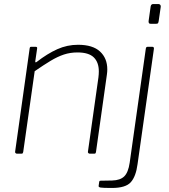

<svg xmlns="http://www.w3.org/2000/svg" viewBox="-20 -762 838 952"><path d="M64 0Q60 0 57 -3Q54 -6 55 -10L127 -522Q128 -527 129.5 -528.5Q131 -530 135 -530H156Q161 -530 163 -528Q165 -526 164 -521L155 -459Q154 -449 162 -455Q215 -496 264 -518Q313 -540 367 -540Q440 -540 476 -506.5Q512 -473 512 -418Q512 -412 511.5 -405.5Q511 -399 510 -392L456 -9Q455 -4 453.5 -2Q452 0 447 0H425Q421 0 418 -3Q415 -6 416 -10L468 -378Q469 -386 469.5 -393.5Q470 -401 470 -408Q470 -453 445 -477.5Q420 -502 364 -502Q328 -502 296.5 -491.5Q265 -481 231 -460.5Q197 -440 152 -409L95 -8Q94 -4 92.5 -2Q91 0 86 0H64ZM662 52Q654 113 628.5 141.5Q603 170 535 170Q490 170 479 168Q468 166 469 160L472 139Q473 136 474 135Q475 134 478 134L536 133Q576 132 596 112.5Q616 93 623 45L703 -521Q704 -526 706 -528Q708 -530 713 -530H735Q740 -530 742 -527Q744 -524 743 -519L662 52ZM767 -659Q766 -652 764 -648Q762 -644 754 -644H727Q720 -644 718 -648.5Q716 -653 717 -659L727 -730Q729 -742 740 -742H766Q771 -742 774.5 -738Q778 -734 777 -728Z"/></svg>

Font: Libre Franklin Thin
Style: Italic
Weight: 100
Italic angle: -8°
Designer: Pablo Impallari, Rodrigo Fuenzalida, Nhung Nguyen
Foundry: Impallari Type
Version: Version 3.000